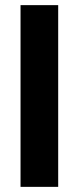

<svg xmlns="http://www.w3.org/2000/svg" viewBox="-20 -727 306 747"><path d="M206.4 0H59.9V-707H206.4Z"/></svg>

Font: WEMIX Pretendard Variable
Style: Regular
Weight: 400
Designer: Base glyphs from Inter by Rasmus Andersson; Hangeul glyphs from Noto Sans CJK(Source Han Sans) by Jang Soo-young and Kan
Foundry: Kil Hyung-jin
Version: Version 1.000;Glyphs 3.2 (3208)